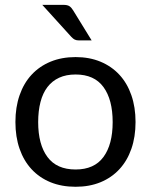

<svg xmlns="http://www.w3.org/2000/svg" viewBox="-20 -744 607 772"><path d="M284 -62.5Q359 -62.5 396 -112.8Q433 -163 433 -253Q433 -343.5 396 -394Q359 -444.5 284 -444.5Q246 -444.5 217.8 -431.5Q189.5 -418.5 170.8 -394Q152 -369.5 142.8 -333.8Q133.5 -298 133.5 -253Q133.5 -163 170.8 -112.8Q208 -62.5 284 -62.5ZM284 -514.5Q339.5 -514.5 384 -496Q428.5 -477.5 460 -443.5Q491.5 -409.5 508.2 -361.2Q525 -313 525 -253.5Q525 -193.5 508.2 -145.5Q491.5 -97.5 460 -63.5Q428.5 -29.5 384 -11.2Q339.5 7 284 7Q228 7 183.2 -11.2Q138.5 -29.5 107 -63.5Q75.5 -97.5 58.8 -145.5Q42 -193.5 42 -253.5Q42 -313 58.8 -361.2Q75.5 -409.5 107 -443.5Q138.5 -477.5 183.2 -496Q228 -514.5 284 -514.5ZM234.5 -724.5Q251 -724.5 259 -719.2Q267 -714 274 -702.5L348.5 -581.5H297.5Q287 -581.5 280.5 -584.8Q274 -588 267 -595.5L150 -724.5Z"/></svg>

Font: Lato
Style: Regular
Weight: 400
Designer: Lukasz Dziedzic with Adam Twardoch and Botio Nikoltchev
Foundry: tyPoland Lukasz Dziedzic
Version: Version 2.010; 2014-09-01; http://www.latofonts.com/; ttfaut